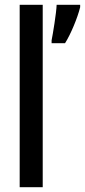

<svg xmlns="http://www.w3.org/2000/svg" viewBox="-20 -780 354 800"><path d="M158 0V-760H62V0ZM314 -750V-760H216C215 -727 200 -636 195 -612V-600H251C274 -636 303 -705 314 -750Z"/></svg>

Font: Noto Sans Devanagari ExtraCondensed Medium
Style: Regular
Weight: 500
Width: 2
Designer: Jelle Bosma - Monotype Design Team
Foundry: Monotype Imaging Inc.
Version: Version 2.004